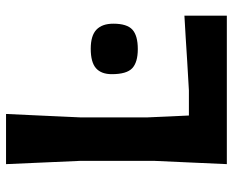

<svg xmlns="http://www.w3.org/2000/svg" viewBox="-86 -666 753 620"><g transform="rotate(-90 290.0 -356.5)"><path d="M69.5 0Q72 -57.5 74.5 -112Q77 -166.5 80 -233.5V-474.5Q77 -544 74.5 -599Q72 -654 69.5 -713H231.5Q229 -654 226.2 -599Q223.5 -544 220.5 -474.5V-255Q222 -218.5 223.5 -186Q225 -153.5 226.5 -122.5H307.5Q361 -125.5 401.5 -128Q442 -130.5 477.2 -132.8Q512.5 -135 549 -137V0ZM441 -287.5Q398.5 -287.5 379.2 -305.5Q360 -323.5 360 -371.5Q360 -405.5 379.2 -422.5Q398.5 -439.5 442 -439.5Q484.5 -439.5 503.8 -421Q523 -402.5 523 -366.5Q523 -322.5 503.8 -305Q484.5 -287.5 441 -287.5Z"/></g></svg>

Font: Commissioner Loud SemiBold
Style: Regular
Weight: 600
Designer: Kostas Bartsokas
Foundry: Kostas Bartsokas
Version: Version 1.000; ttfautohint (v1.8.3)